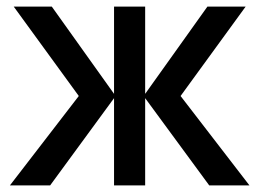

<svg xmlns="http://www.w3.org/2000/svg" viewBox="-20 -560 784 580"><path d="M10 0 218 -270 21.5 -540H136.5L324.5 -276.5V-540H418.5V-276.5L606.5 -540H722L525.5 -270L733.5 0H612L418.5 -263.5V0H324.5V-263.5L131.5 0Z"/></svg>

Font: Manrope KiralyPet SmBd KiralyPet
Style: Regular
Weight: 600
Designer: Mikhail Sharanda
Foundry: Mikhail Sharanda
Version: Version 4.502